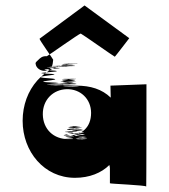

<svg xmlns="http://www.w3.org/2000/svg" viewBox="-20 -712 620 704"><path d="M125 -570C124 -566 175 -495 175 -493C173 -471 171 -462 155 -455C137 -447 117 -458 112 -472C108 -483 112 -484 119 -491C128 -500 135 -507 152 -506C154 -506 272 -590 276 -589C280 -588 399 -504 401 -504C402 -504 454 -572 454 -572L290 -692ZM63 -269C63 -384 142 -478 255 -479C306 -482 141 -480 251 -480C303 -480 133 -476 246 -476C298 -476 133 -474 246 -474C298 -474 132 -473 245 -473C297 -471 133 -467 245 -467C295 -467 129 -469 239 -469C288 -469 121 -469 230 -470C278 -471 110 -471 220 -471C269 -471 101 -471 209 -470C256 -469 87 -468 197 -467C246 -466 80 -465 190 -463C240 -461 72 -458 180 -453C227 -448 59 -445 170 -441C220 -437 56 -431 171 -424C225 -418 65 -413 183 -409C240 -405 79 -403 195 -402C250 -401 90 -399 209 -399C267 -399 108 -400 226 -403C283 -405 122 -406 237 -408C291 -410 129 -412 244 -415C298 -418 135 -423 248 -423C301 -423 136 -415 249 -413C301 -411 137 -410 250 -408C302 -406 138 -401 251 -401C303 -401 138 -397 251 -397C303 -397 139 -395 253 -394C306 -393 142 -393 256 -393C309 -393 146 -394 259 -395C312 -396 148 -398 260 -398C312 -398 354 -385 386 -354C386 -357 385 -396 385 -398L517 -403C517 -403 517 -23 516 -28C516 -33 383 -38 383 -40V-95C383 -101 381 -104 381 -107C352 -78 308 -60 255 -60C142 -60 63 -156 63 -269ZM137 -292C138 -239 176 -201 231 -202C284 -202 179 -204 233 -204C285 -204 182 -212 236 -212C289 -212 185 -219 240 -221C293 -223 190 -225 247 -229C302 -233 198 -235 253 -237C305 -238 200 -240 255 -240C308 -240 203 -238 258 -237C310 -237 205 -234 262 -229C316 -225 210 -223 265 -221C317 -219 213 -217 269 -213C322 -209 218 -204 275 -204C327 -204 224 -201 278 -201C331 -201 226 -200 281 -200C334 -200 229 -201 284 -202C337 -203 231 -204 285 -205C337 -206 231 -208 284 -208C336 -208 227 -211 281 -211C332 -211 224 -214 277 -217C327 -221 220 -222 274 -224C325 -226 218 -229 270 -233C320 -237 213 -240 266 -242C317 -244 208 -246 260 -248C310 -250 203 -250 255 -250C305 -250 197 -249 249 -247C300 -247 193 -245 245 -242C297 -242 189 -240 239 -235C288 -231 180 -229 233 -227C284 -225 176 -215 228 -215C280 -215 314 -245 314 -298C314 -350 274 -386 225 -385C175 -384 136 -346 137 -292Z"/></svg>

Font: Hussar Wojna
Style: 3
Weight: 400
Designer: Robert Jablonski
Foundry: Cannot Into Space Fonts
Version: Version 1.01